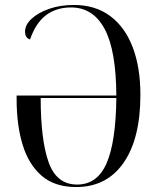

<svg xmlns="http://www.w3.org/2000/svg" viewBox="-20 -744 636 774"><path d="M287 10Q201 10 148.5 -35Q96 -80 71.5 -159.5Q47 -239 47 -344V-359H449Q448 -542 401.5 -628Q355 -714 266 -714Q208 -714 166.5 -683.5Q125 -653 101 -585Q81 -591 81 -617Q81 -644 107.5 -668.5Q134 -693 178.5 -708.5Q223 -724 278 -724Q364 -724 424 -679.5Q484 -635 515 -553.5Q546 -472 546 -362Q546 -185 478 -87.5Q410 10 287 10ZM291 0Q372 0 409.5 -85.5Q447 -171 449 -349H144Q144 -180 176 -90Q208 0 291 0Z"/></svg>

Font: Noto Serif Display Condensed
Style: Regular
Weight: 400
Width: 3
Designer: Monotype Design Team
Foundry: Monotype Imaging Inc.
Version: Version 2.009